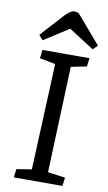

<svg xmlns="http://www.w3.org/2000/svg" viewBox="-101 -982 577 1030"><g transform="rotate(10 187.0 -466.5)"><path d="M165 -637 79 -654 85 -700H341L335 -654L250 -637L228 -59L323 -46L317 0H52L58 -46L140 -59ZM374 -774 349 -750 212 -838 76 -751 54 -777 169 -903Q198 -933 217 -933Q226 -933 231 -932Q236 -931 241 -929Z"/></g></svg>

Font: Literata 12pt
Style: Italic
Weight: 400
Italic angle: -2°
Designer: Latin by Veronika Burian and Jose Scaglione. Greek by Irene Vlachou. Cyrillic by Vera Evstafieva
Foundry: TypeTogether
Version: Version 3.002